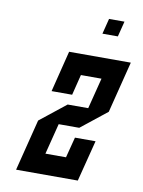

<svg xmlns="http://www.w3.org/2000/svg" viewBox="-77 -711 572 766"><g transform="rotate(10 209.0 -328.5)"><path d="M229.2 -83.3 250.8 -166.7H334.2L291.7 0H41.7L94.2 -208.3L199.2 -291.7H282.5L314.2 -416.7H230.8L210 -333.3H126.7L168.3 -500H418.3L365.8 -291.7L260.8 -208.3H177.5L145.8 -83.3ZM349.2 -594.2H286.7L302.5 -656.7H365Z"/></g></svg>

Font: Yulong
Style: Italic
Weight: 400
Italic angle: -14.25°
Designer: GGBotNet
Foundry: f0n7.com
Version: 1.00